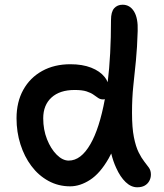

<svg xmlns="http://www.w3.org/2000/svg" viewBox="-20 -780 693 813"><path d="M277 9Q227 9 185 -14Q143 -37 113 -77Q83 -117 66.5 -169Q50 -221 50 -279Q50 -348 78.5 -399.5Q107 -451 158.5 -479.5Q210 -508 278 -508Q329 -508 366 -493.5Q403 -479 423 -454Q431 -444 436 -432Q450 -546 450 -695Q450 -730 463.5 -745Q477 -760 499 -760Q530 -760 547.5 -731.5Q565 -703 563 -649Q561 -578 555.5 -523Q550 -468 544.5 -416.5Q539 -365 539 -302Q539 -239 547 -199Q555 -159 567 -135Q579 -111 590.5 -96.5Q602 -82 610.5 -70Q619 -58 619 -41Q619 -26 612 -13.5Q605 -1 592.5 6Q580 13 561 13Q535 13 512 -9Q489 -31 472 -69Q459 -97 451 -130Q445 -119 440 -109Q404 -46 361.5 -18.5Q319 9 277 9ZM424 -360Q421 -359 417 -359Q405 -359 396 -365Q387 -371 376 -379Q365 -387 346.5 -393Q328 -399 296 -399Q233 -399 198 -367Q163 -335 163 -279Q163 -231 179 -190.5Q195 -150 220 -125Q245 -100 271 -100Q323 -100 363 -170Q401 -236 424 -360Z"/></svg>

Font: Shantell Sans Light Medium
Style: Regular
Weight: 500
Version: Version 1.008;[ac192a2d6]